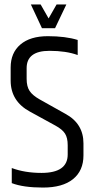

<svg xmlns="http://www.w3.org/2000/svg" viewBox="-20 -840 428 865"><path d="M356 -194V-140Q356 -71 309 -33Q262 5 173.5 5Q85 5 33 -15V-83Q92 -61 167 -61Q285 -61 285 -144V-186Q285 -219 273 -238Q261 -257 230 -274L115 -337Q28 -384 28 -477V-536Q28 -602 72 -639.5Q116 -677 195.5 -677Q275 -677 330 -660V-592Q278 -611 203 -611Q100 -611 100 -533V-485Q100 -450 113.5 -430Q127 -410 159 -392L275 -327Q356 -283 356 -194ZM169 -713 119 -820H163L199 -757L235 -820H279L228 -713Z"/></svg>

Font: Khand
Style: Regular
Weight: 400
Designer: Devanagari: Sanchit Sawaria, Jyotish Sonowal; Latin: Satya Rajpurohit
Foundry: Indian Type Foundry
Version: Version 1.101;PS 1.0;hotconv 1.0.78;makeotf.lib2.5.61930; tt